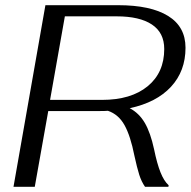

<svg xmlns="http://www.w3.org/2000/svg" viewBox="-20 -720 735 740"><path d="M480 -303Q516 -284 538 -246.5Q560 -209 574 -144Q585 -90 598.5 -56Q612 -22 630 -6L629 0H539Q525 -20 516.5 -47Q508 -74 498 -120Q483 -196 460 -237.5Q437 -279 396 -293Q385 -292 363 -292H166L114 0H32L155 -700H435Q561 -700 628 -658.5Q695 -617 695 -536Q695 -446 639 -385.5Q583 -325 480 -303ZM613 -531Q613 -594 565.5 -625.5Q518 -657 430 -657H230L173 -335H373Q485 -335 549 -387.5Q613 -440 613 -531Z"/></svg>

Font: Fahkwang Light
Style: Italic
Weight: 300
Italic angle: -10°
Version: Version 1.000; ttfautohint (v1.6)